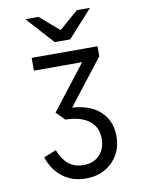

<svg xmlns="http://www.w3.org/2000/svg" viewBox="-101 -801 817 1084"><g transform="rotate(-10 308.0 -259.5)"><path d="M304 213Q227.1 213 171.4 171.5Q115.8 130 90.8 54.5L162.2 25.8Q183.6 81 217.8 108.5Q252 136 302.2 136Q361 136 394.9 99.9Q428.8 63.8 428.8 7Q428.8 -60 380.8 -96.8Q332.9 -133.6 245.5 -134.5L197.8 -183L395 -437.8H118.5V-511H496.2V-453.8L294.8 -194.5Q397.5 -188.9 455.4 -135Q513.2 -81.1 513.2 7Q513.2 67.6 486.2 114.1Q459.1 160.5 411.9 186.8Q364.6 213 304 213ZM262.5 -576 121.5 -732H196.8L306.8 -637L416.8 -732H492L351 -576Z"/></g></svg>

Font: Overpass Mono Light
Style: Regular
Weight: 300
Monospace: yes
Designer: Delve Withrington, Dave Bailey
Foundry: Delve Fonts LLC
Version: Version 4.000